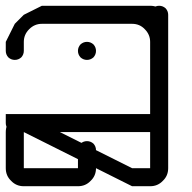

<svg xmlns="http://www.w3.org/2000/svg" viewBox="-645 -645 665 665"><path d="M-93.8 -312.5Q-106.4 -312.5 -116.2 -321.3Q-125 -331.1 -125 -343.8Q-125 -417 -125 -562.5Q-210.9 -562.5 -468.8 -562.5Q-481.4 -562.5 -491.2 -571.3Q-500 -581.1 -500 -593.8Q-500 -606.4 -491.2 -616.2Q-481.4 -625 -468.8 -625Q-354.5 -625 -125 -625Q-98.6 -625 -81.1 -606.4Q-62.5 -587.9 -62.5 -562.5Q-62.5 -489.3 -62.5 -343.8Q-62.5 -331.1 -71.3 -321.3Q-81.1 -312.5 -93.8 -312.5Z M-562.5 0Q-588.9 0 -606.4 -18.6Q-625 -36.1 -625 -62.5Q-625 -104.5 -625 -187.5Q-625 -213.9 -606.4 -231.4Q-587.9 -250 -562.5 -250Q-417 -250 -125 -250Q-125 -273.4 -125 -343.8Q-125 -356.4 -116.2 -366.2Q-106.4 -375 -93.8 -375Q-81.1 -375 -71.3 -366.2Q-62.5 -356.4 -62.5 -343.8Q-62.5 -312.5 -62.5 -250Q-62.5 -223.6 -81.1 -206.1Q-98.6 -187.5 -125 -187.5Q-270.5 -187.5 -562.5 -187.5Q-562.5 -156.2 -562.5 -62.5Q-515.6 -62.5 -375 -62.5Q-375 -78.1 -375 -125Q-375 -137.7 -366.2 -147.5Q-356.4 -156.2 -343.8 -156.2Q-331.1 -156.2 -321.3 -147.5Q-312.5 -137.7 -312.5 -125Q-312.5 -104.5 -312.5 -62.5Q-312.5 -36.1 -331.1 -18.6Q-348.6 0 -375 0Q-437.5 0 -562.5 0Z M-593.8 -187.5Q-606.4 -187.5 -616.2 -196.3Q-625 -206.1 -625 -218.8Q-625 -231.4 -616.2 -241.2Q-606.4 -250 -593.8 -250Q-437.5 -250 -125 -250Q-125 -273.4 -125 -343.8Q-125 -356.4 -116.2 -366.2Q-106.4 -375 -93.8 -375Q-81.1 -375 -71.3 -366.2Q-62.5 -356.4 -62.5 -343.8Q-62.5 -312.5 -62.5 -250Q-62.5 -223.6 -81.1 -206.1Q-98.6 -187.5 -125 -187.5Q-281.2 -187.5 -593.8 -187.5Z M-343.8 -437.5Q-356.4 -437.5 -366.2 -446.3Q-375 -456.1 -375 -468.8Q-375 -481.4 -366.2 -491.2Q-356.4 -500 -343.8 -500Q-331.1 -500 -321.3 -491.2Q-312.5 -481.4 -312.5 -468.8Q-312.5 -456.1 -321.3 -446.3Q-331.1 -437.5 -343.8 -437.5ZM-93.8 -312.5Q-106.4 -312.5 -116.2 -321.3Q-125 -331.1 -125 -343.8Q-125 -426.8 -125 -593.8Q-125 -606.4 -116.2 -616.2Q-106.4 -625 -93.8 -625Q-81.1 -625 -71.3 -616.2Q-62.5 -606.4 -62.5 -593.8Q-62.5 -510.7 -62.5 -343.8Q-62.5 -331.1 -71.3 -321.3Q-81.1 -312.5 -93.8 -312.5Z M-187.5 0Q-296.9 -54.7 -625 -218.8Q-625 -226.6 -625 -250Q-562.5 -250 -375 -250Q-362.3 -250 -352.5 -241.2Q-343.8 -231.4 -343.8 -218.8Q-343.8 -206.1 -352.5 -196.3Q-362.3 -187.5 -375 -187.5Q-395.5 -187.5 -437.5 -187.5Q-375 -156.2 -187.5 -62.5Q-171.9 -62.5 -125 -62.5Q-125 -132.8 -125 -343.8Q-125 -356.4 -116.2 -366.2Q-106.4 -375 -93.8 -375Q-81.1 -375 -71.3 -366.2Q-62.5 -356.4 -62.5 -343.8Q-62.5 -250 -62.5 -62.5Q-62.5 -36.1 -81.1 -18.6Q-98.6 0 -125 0Q-145.5 0 -187.5 0Z M-93.8 -312.5Q-106.4 -312.5 -116.2 -321.3Q-125 -331.1 -125 -343.8Q-125 -417 -125 -562.5Q-210.9 -562.5 -468.8 -562.5Q-481.4 -562.5 -491.2 -571.3Q-500 -581.1 -500 -593.8Q-500 -606.4 -491.2 -616.2Q-481.4 -625 -468.8 -625Q-354.5 -625 -125 -625Q-98.6 -625 -81.1 -606.4Q-62.5 -587.9 -62.5 -562.5Q-62.5 -489.3 -62.5 -343.8Q-62.5 -331.1 -71.3 -321.3Q-81.1 -312.5 -93.8 -312.5Z M-156.2 0Q-168.9 0 -178.7 -8.8Q-187.5 -18.6 -187.5 -31.2Q-187.5 -43.9 -178.7 -53.7Q-168.9 -62.5 -156.2 -62.5Q-145.5 -62.5 -125 -62.5Q-125 -132.8 -125 -343.8Q-125 -356.4 -116.2 -366.2Q-106.4 -375 -93.8 -375Q-81.1 -375 -71.3 -366.2Q-62.5 -356.4 -62.5 -343.8Q-62.5 -250 -62.5 -62.5Q-62.5 -36.1 -81.1 -18.6Q-98.6 0 -125 0Q-135.7 0 -156.2 0Z M-93.8 -312.5Q-106.4 -312.5 -116.2 -321.3Q-125 -331.1 -125 -343.8Q-125 -395.5 -125 -500Q-125 -525.4 -143.6 -543.9Q-161.1 -562.5 -187.5 -562.5Q-292 -562.5 -500 -562.5Q-525.4 -562.5 -543.9 -543.9Q-562.5 -525.4 -562.5 -500Q-562.5 -489.3 -562.5 -468.8Q-562.5 -456.1 -571.3 -446.3Q-581.1 -437.5 -593.8 -437.5Q-606.4 -437.5 -616.2 -446.3Q-625 -456.1 -625 -468.8Q-625 -479.5 -625 -500Q-617.2 -515.6 -593.8 -562.5Q-585.9 -570.3 -562.5 -593.8Q-546.9 -601.6 -500 -625Q-421.9 -625 -187.5 -625Q-171.9 -617.2 -125 -593.8Q-117.2 -585.9 -93.8 -562.5Q-85.9 -546.9 -62.5 -500Q-62.5 -460.9 -62.5 -343.8Q-62.5 -331.1 -71.3 -321.3Q-81.1 -312.5 -93.8 -312.5Z"/></svg>

Font: conwrite
Style: Regular
Weight: 400
Designer: Willllllliam
Version: 1.0